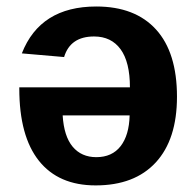

<svg xmlns="http://www.w3.org/2000/svg" viewBox="-20 -558 596 588"><path d="M274.9 -538.1Q394 -538.1 458 -467.5Q522 -397 522 -261.7Q522 -130.9 457 -60.5Q392.1 9.8 272.9 9.8Q159.2 9.8 99.1 -65.7Q39.1 -141.1 39.1 -286.6V-290.5H377.9Q377.9 -367.7 349.4 -407Q320.8 -446.3 268.1 -446.3Q195.3 -446.3 176.3 -383.3L46.9 -394.5Q103 -538.1 274.9 -538.1ZM274.9 -76.7Q323.2 -76.7 349.4 -110.4Q375.5 -144 377 -204.6H171.9Q175.8 -140.6 202.6 -108.6Q229.5 -76.7 274.9 -76.7Z"/></svg>

Font: Arial
Style: Bold
Weight: 700
Designer: Steve Matteson
Foundry: Ascender Corporation
Version: Version 2.00.3